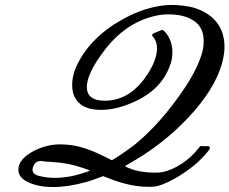

<svg xmlns="http://www.w3.org/2000/svg" viewBox="-20 -737 925 774"><path d="M330 -387Q330 -331 402 -331Q493 -331 558 -414Q598 -467 609 -512Q613 -527 613 -542Q613 -569 599 -586Q592 -593 594 -598Q595 -602 617 -610Q632 -617 636 -616Q649 -609 663 -582Q675 -557 675 -527Q675 -500 667 -478Q628 -360 479 -310Q432 -294 387 -294Q305 -294 280 -348Q271 -366 271 -394Q271 -436 292 -478Q349 -593 485 -665Q566 -708 647 -716Q655 -717 672 -717Q716 -717 758 -707Q843 -682 872 -616Q885 -586 885 -548Q885 -517 874 -478Q844 -375 740 -264Q636 -153 498 -76Q493 -73 490.5 -71.5Q488 -70 486 -68.5Q484 -67 484.5 -67Q485 -67 485 -66Q533 -41 607 -41Q620 -41 634 -43Q673 -51 712.5 -77Q752 -103 780 -139L787 -148H804Q806 -148 809 -148Q821 -148 823.5 -147Q826 -146 826 -140Q826 -134 802.5 -108.5Q779 -83 757 -66Q689 -13 628 9Q607 16 589 16H576Q503 16 414 -20L396 -27Q344 -7 326 -3Q256 17 192 17Q137 17 95.5 -1.5Q54 -20 54 -53Q54 -98 123 -132Q172 -155 222 -155Q263 -155 302 -145Q345 -134 401 -106L431 -91L441 -97Q476 -118 527 -157Q608 -224 683 -324Q779 -451 798 -537Q801 -553 801 -573Q801 -626 762.5 -652.5Q724 -679 660 -679Q627 -679 601 -672Q482 -643 398 -530Q342 -456 332 -405Q330 -395 330 -387ZM160 -86Q150 -88 144 -88Q124 -88 116 -70Q111 -60 111 -53Q111 -33 141 -27Q169 -20 201 -20Q232 -20 269 -27Q280 -29 297.5 -34Q315 -39 328.5 -43.5Q342 -48 342 -49Q342 -51 311 -61Q253 -81 189 -84Q165 -86 160 -86Z"/></svg>

Font: MathJax_Script
Style: Regular
Weight: 400
Version: Version 1.1